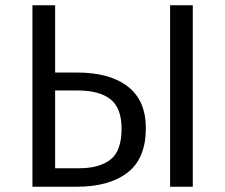

<svg xmlns="http://www.w3.org/2000/svg" viewBox="-20 -708 854 728"><path d="M189 -70H279Q357 -70 399 -103Q441 -136 441 -220Q441 -298 399 -331.5Q357 -365 273 -365H189ZM711 -688V0H625V-688ZM189 -433H272Q396 -433 464.5 -380Q533 -327 533 -222Q533 -107 463.5 -53.5Q394 0 271 0H103V-688H189Z"/></svg>

Font: FiraSans
Style: Regular
Weight: 350
Designer: Carrois Corporate & Edenspiekermann AG
Foundry: Carrois Corporate GbR & Edenspiekermann AG
Version: Version 3.106;PS 003.106;hotconv 1.0.70;makeotf.lib2.5.58329